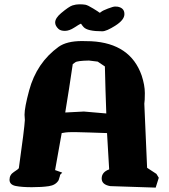

<svg xmlns="http://www.w3.org/2000/svg" viewBox="-20 -856 772 875"><path d="M432.1 -799.3Q433.1 -798.3 434.1 -797.9Q436.5 -797.9 440.9 -801.8Q447.3 -807.6 471.7 -816.9Q496.1 -826.2 504.6 -826.2Q513.2 -826.2 517.1 -825.4Q521 -824.7 524.9 -823.2Q546.9 -815.4 546.9 -792.5Q546.9 -792 546.9 -791.5Q546.9 -791 546.9 -790.5Q546.4 -765.1 505.9 -739.3Q465.3 -713.4 446.3 -713.4Q377.9 -713.4 360.8 -732.9Q353 -741.7 349.6 -747.6H347.2Q341.3 -745.1 318.4 -730.2Q295.4 -715.3 275.9 -715.3Q256.3 -715.3 246.6 -724.1Q231.4 -738.3 231.4 -753.4Q231.4 -773.4 258.8 -796.4Q294.4 -826.2 310.3 -831.3Q326.2 -836.4 342 -836.4Q357.9 -836.4 368.9 -834.5Q379.9 -832.5 404.8 -817.1Q429.7 -801.8 432.1 -799.3ZM443.4 -42.5Q443.4 -71.8 477.5 -84Q472.2 -167 467.8 -249.5Q433.6 -250.5 388.2 -252.2Q342.8 -253.9 324.2 -253.9H312.5Q289.1 -253.9 279.3 -252.4Q265.6 -250 261.2 -249.5Q246.6 -165.5 231 -80.6H231.9L263.7 -69.3L252.9 -58.1L253.9 -56.6L247.1 -34.7Q233.9 -12.2 202.4 -7.6Q170.9 -2.9 125 -2.9Q79.1 -2.9 51.3 -8.5Q23.4 -14.2 23.4 -36.9Q23.4 -59.6 43.5 -72.3Q63.5 -85 65.9 -89.8Q91.3 -270.5 93.3 -309.1L91.8 -333Q91.8 -365.7 112.8 -443.8Q147 -570.3 247.1 -642.6Q284.2 -668.9 353.5 -668.9Q370.1 -668.9 396.5 -668Q574.2 -658.2 625.5 -512.2Q640.1 -467.8 640.1 -431.9Q640.1 -396 637.7 -383.3L650.4 -91.3L692.9 -63.5L703.6 -45.9L689.5 -1L482.4 -7.8Q443.4 -14.6 443.4 -42.5ZM425.3 -575.2 385.3 -580.1Q332 -579.1 323 -572Q314 -564.9 311.5 -563.5Q295.4 -452.6 277.3 -343.3L362.3 -347.7Q415 -342.8 464.4 -338.9Q460.4 -445.8 458 -553.2Z"/></svg>

Font: Drukaatie burti
Style: Heavy
Weight: 800
Version: Version 0.14